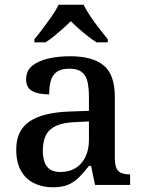

<svg xmlns="http://www.w3.org/2000/svg" viewBox="-20 -786 613 816"><path d="M204 10Q160 10 124.5 -7.5Q89 -25 69 -60.5Q49 -96 49 -151Q49 -231 105 -269.5Q161 -308 276 -312L358 -315V-373Q358 -409 352.5 -436Q347 -463 329 -478.5Q311 -494 274 -494Q239 -494 220.5 -480Q202 -466 195.5 -441.5Q189 -417 189 -385Q141 -385 116 -399.5Q91 -414 91 -449Q91 -485 116.5 -506Q142 -527 184.5 -537Q227 -547 278 -547Q373 -547 420.5 -508Q468 -469 468 -375V-117Q468 -89 474 -73.5Q480 -58 494 -51.5Q508 -45 530 -45H533V0H384L367 -81H358Q337 -54 317 -33.5Q297 -13 271 -1.5Q245 10 204 10ZM236 -55Q274 -55 301 -71.5Q328 -88 343 -119Q358 -150 358 -191V-270L299 -267Q247 -265 217 -250.5Q187 -236 174.5 -210Q162 -184 162 -146Q162 -116 170 -95.5Q178 -75 194.5 -65Q211 -55 236 -55ZM126 -619Q142 -638 161.5 -664Q181 -690 200 -717Q219 -744 229 -766H335Q346 -744 364 -717Q382 -690 402.5 -664Q423 -638 438 -619V-606H390Q373 -617 353 -632.5Q333 -648 314.5 -664.5Q296 -681 281 -696Q266 -681 247.5 -664.5Q229 -648 210 -632.5Q191 -617 173 -606H126Z"/></svg>

Font: Noto Serif Thai Medium
Style: Regular
Weight: 500
Version: Version 2.001